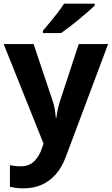

<svg xmlns="http://www.w3.org/2000/svg" viewBox="-20 -786 609 1046"><path d="M0 -546H163L266 -239Q274 -217 278 -193.5Q282 -170 284 -144H287Q290 -170 295.5 -193.5Q301 -217 308 -239L409 -546H569L338 70Q317 126 283.5 164Q250 202 206 221Q162 240 110 240Q85 240 66.5 237.5Q48 235 34 232V114Q45 116 60.5 118Q76 120 93 120Q140 120 167.5 91.5Q195 63 208 23L217 -4ZM496 -756Q482 -742 459 -722Q436 -702 409.5 -680Q383 -658 357.5 -638.5Q332 -619 313 -606H214V-619Q230 -638 251.5 -663.5Q273 -689 294 -716.5Q315 -744 329 -766H496Z"/></svg>

Font: Noto Sans Cham
Style: Bold
Weight: 700
Version: Version 2.002